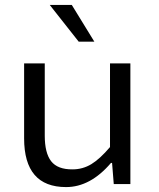

<svg xmlns="http://www.w3.org/2000/svg" viewBox="-20 -741 640 773"><path d="M296.9 -573.2 180.2 -721.2H269L359.9 -573.2ZM504.9 -485.8V0H438L431.2 -85H426.8Q343.8 12.2 246.1 12.2Q77.1 12.2 77.1 -184.1V-485.8H160.2V-194.8Q160.2 -125 186 -91.8Q211.9 -58.6 272 -59.1Q313 -59.1 347.7 -80.1Q382.3 -101.1 422.9 -148.9V-485.8Z"/></svg>

Font: SourceCodePro-Regular
Style: Regular
Weight: 400
Monospace: yes
Designer: Paul D. Hunt
Foundry: Adobe Systems Incorporated
Version: Version 1.009;PS 1.000;hotconv 1.0.70;makeotf.lib2.5.5900